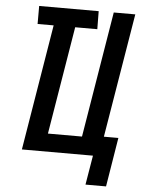

<svg xmlns="http://www.w3.org/2000/svg" viewBox="-59 -781 718 977"><g transform="rotate(5 300.0 -292.5)"><path d="M520 150H415L440 0H77L183 -643H101V-735H405L406 -643H293L202 -92H376L482 -735H592L487 -101H561Z"/></g></svg>

Font: Iosevka Extended Oblique
Style: Bold
Weight: 700
Width: 7
Italic angle: -9°
Monospace: yes
Designer: Belleve Invis
Foundry: Belleve Invis
Version: Version 32.5.0; ttfautohint (v1.8.4)